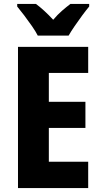

<svg xmlns="http://www.w3.org/2000/svg" viewBox="-20 -951 514 971"><path d="M426 0H71V-714H426V-582H227V-436H412V-304H227V-133H426ZM171 -771Q161 -791 142 -818.5Q123 -846 102.5 -873Q82 -900 67 -918V-931H162Q181 -917 203.5 -896.5Q226 -876 249 -851Q271 -877 293.5 -896.5Q316 -916 336 -931H431V-918Q415 -899 395.5 -872.5Q376 -846 357.5 -819Q339 -792 327 -771Z"/></svg>

Font: Noto Sans Gujarati UI Condensed ExtraBold
Style: Regular
Weight: 800
Width: 3
Designer: Jelle Bosma - Monotype Design Team, Universal Thirst
Foundry: Monotype Imaging Inc.
Version: Version 2.106; ttfautohint (v1.8.4.7-5d5b)